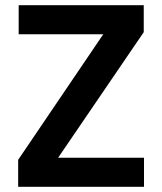

<svg xmlns="http://www.w3.org/2000/svg" viewBox="-20 -720 625 740"><path d="M50 0V-104L378 -588H52V-700H534V-596L204 -112H535V0Z"/></svg>

Font: DM Sans 12pt
Style: Bold
Weight: 700
Version: Version 4.004;gftools[0.9.30]